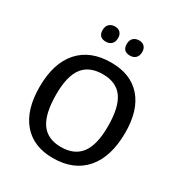

<svg xmlns="http://www.w3.org/2000/svg" viewBox="-196 -983 1064 1130"><g transform="rotate(30 336.0 -418.0)"><path d="M258 -845Q281 -845 294 -831.5Q307 -818 307 -795Q307 -769 293 -754.5Q279 -740 254 -740Q204 -740 204 -791Q204 -816 218.5 -830.5Q233 -845 258 -845ZM422 -845Q445 -845 458 -831.5Q471 -818 471 -795Q471 -769 457 -754.5Q443 -740 418 -740Q368 -740 368 -791Q368 -816 382.5 -830.5Q397 -845 422 -845ZM345 -650Q478 -650 550 -568Q622 -486 622 -334Q622 -170 545 -80.5Q468 9 326 9Q194 9 122 -75.5Q50 -160 50 -315Q50 -476 127 -563Q204 -650 345 -650ZM337 -566Q245 -566 201 -508Q157 -450 157 -327Q157 -194 200.5 -132.5Q244 -71 335 -71Q426 -71 470.5 -130Q515 -189 515 -314Q515 -445 471.5 -505.5Q428 -566 337 -566Z"/></g></svg>

Font: Alegreya Sans Medium
Style: Regular
Weight: 500
Designer: Juan Pablo del Peral
Foundry: Huerta Tipografica
Version: Version 2.007